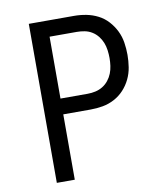

<svg xmlns="http://www.w3.org/2000/svg" viewBox="-82 -805 765 874"><g transform="rotate(-10 300.0 -367.5)"><path d="M110 0V-735H319Q348 -735 376 -729.5Q404 -724 429.5 -711Q455 -698 474.5 -676.5Q494 -655 506.5 -629.5Q519 -604 523.5 -575.5Q528 -547 528 -518Q528 -490 523.5 -461.5Q519 -433 506.5 -407Q494 -381 474.5 -360Q455 -339 429.5 -325.5Q404 -312 376 -307Q348 -302 319 -302H193V0ZM319 -375Q337 -375 355 -379Q373 -383 388.5 -392.5Q404 -402 415.5 -416.5Q427 -431 433.5 -447.5Q440 -464 442.5 -482Q445 -500 445 -518Q445 -536 442.5 -554.5Q440 -573 433.5 -589.5Q427 -606 415.5 -620.5Q404 -635 388.5 -644.5Q373 -654 355 -657.5Q337 -661 319 -661H193V-375Z"/></g></svg>

Font: Iosevka Meiseki Sans
Style: Regular
Weight: 400
Monospace: yes
Designer: Belleve Invis
Foundry: Belleve Invis
Version: Version 11.2.6; ttfautohint (v1.8.4)